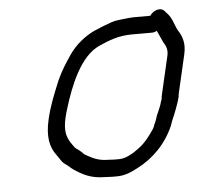

<svg xmlns="http://www.w3.org/2000/svg" viewBox="-42 -537 597 566"><g transform="rotate(-5 257.0 -254.0)"><path d="M421.1 -477H374.1C360.9 -477 340.7 -474.2 329.2 -473C310.6 -471.3 300 -466 281 -459L252.2 -447C223.5 -433.4 195.6 -410.2 177.7 -384C161.5 -360.1 148.1 -339.8 134.6 -310C119.8 -273.7 105.6 -240.7 95.9 -199C84.4 -149.2 90.9 -117.2 110.2 -92C118.3 -81.5 123.2 -68.9 135.3 -62C142.2 -57.2 149.8 -49.4 156.4 -45C180.2 -29.3 204.5 -15 246.5 -15C255.6 -14.3 262.6 -14 267.2 -14H281.2C306.5 -14 324 -22.5 345.2 -33.5C391 -57.1 430.7 -96.3 453.4 -149L459.1 -165C465.7 -178.7 479.8 -215.5 483.6 -232C483.7 -235.3 484.2 -239 485.1 -243L511 -355C518.6 -388.3 510.1 -409.6 497.8 -428C487.9 -447.1 486 -464.4 470.8 -480L463.7 -488C452.1 -500.3 430 -491.1 421.1 -477ZM430 -221C426.4 -205.2 414.7 -185.1 411.9 -173C409.9 -167 407.7 -161.7 405.2 -157C404.3 -153 402.2 -148.3 399 -143C385.7 -123.3 372.5 -105.5 353 -91C336.8 -78.9 314.7 -64 292.8 -64H278.8C274.1 -64 267.5 -64.3 259 -65C235.2 -65 217.2 -72.8 202.7 -81L192.1 -87L183.9 -95C179.5 -99 174.7 -102.7 169.5 -106C162.7 -111.4 158.7 -120 153.3 -127C142.3 -145.4 137.9 -164.3 145.9 -199C147.8 -207 150 -215.3 152.7 -224C173.6 -293.1 207 -376.5 263.8 -402C294 -415.5 322.5 -427 362.6 -427H421.6C426.2 -427 431.2 -428.3 436.5 -431C442.4 -418.9 446.3 -408.3 452.4 -396C459.1 -385.3 465.4 -374.1 461 -355L435.1 -243C434 -238.3 433.3 -233.7 432.9 -229C432.3 -226.3 431 -225.2 430 -221Z"/></g></svg>

Font: HoneyBee
Style: BookIt
Weight: 300
Foundry: Cannot Into Space Fonts
Version: Version 0.89